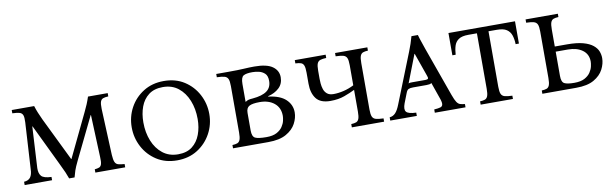

<svg xmlns="http://www.w3.org/2000/svg" viewBox="-40 -928 4243 1324"><g transform="rotate(-10 2081.0 -266.5)"><path d="M363 8Q355 -15 345 -38Q335 -61 314 -104L177 -389H175L159 -100Q158 -63 174.5 -44Q191 -25 245 -23V0H53V-23Q84 -25 98 -44Q112 -63 113 -100L132 -425Q134 -460 128 -475.5Q122 -491 105 -496Q88 -501 55 -502V-525H212Q220 -499 229.5 -476Q239 -453 252 -425L400 -121H402L548 -425Q560 -449 570.5 -474.5Q581 -500 589 -525H727V-502Q704 -501 690.5 -496Q677 -491 671.5 -475.5Q666 -460 667 -425L681 -100Q683 -66 690 -50Q697 -34 713 -29.5Q729 -25 757 -23V0H548V-23Q567 -25 579 -29.5Q591 -34 596 -50Q601 -66 599 -100L587 -396H585L443 -104Q422 -61 414.5 -38Q407 -15 401 8Z M1121 -540Q1204 -540 1264.5 -501Q1325 -462 1358.5 -398.5Q1392 -335 1392 -262Q1392 -188 1357.5 -125Q1323 -62 1262 -23.5Q1201 15 1119 15Q1037 15 976.5 -24Q916 -63 882.5 -126.5Q849 -190 849 -263Q849 -337 883 -400Q917 -463 978.5 -501.5Q1040 -540 1121 -540ZM1133 -25Q1194 -25 1232 -54.5Q1270 -84 1288.5 -133.5Q1307 -183 1307 -242Q1307 -313 1283.5 -371.5Q1260 -430 1216 -465Q1172 -500 1108 -500Q1047 -500 1008.5 -470.5Q970 -441 952 -392Q934 -343 934 -283Q934 -212 957.5 -153.5Q981 -95 1025.5 -60Q1070 -25 1133 -25Z M1512 0V-23Q1534 -24 1547 -29Q1560 -34 1566 -50Q1572 -66 1572 -100V-425Q1572 -460 1565 -475.5Q1558 -491 1540 -496Q1522 -501 1487 -502V-525H1572Q1642 -525 1681 -527.5Q1720 -530 1754 -530Q1841 -530 1881 -501.5Q1921 -473 1921 -426Q1921 -380 1890.5 -351.5Q1860 -323 1813 -312V-309Q1895 -299 1934.5 -261.5Q1974 -224 1974 -171Q1974 -132 1953 -92.5Q1932 -53 1885 -26.5Q1838 0 1759 0ZM1653 -300Q1666 -309 1677 -311.5Q1688 -314 1705 -315Q1773 -321 1805.5 -345Q1838 -369 1838 -415Q1838 -451 1820 -467.5Q1802 -484 1778 -489Q1754 -494 1734 -494Q1691 -494 1672 -483Q1653 -472 1653 -425ZM1753 -36Q1798 -36 1825 -50.5Q1852 -65 1866 -86Q1880 -107 1884.5 -127.5Q1889 -148 1889 -161Q1889 -218 1850 -250Q1811 -282 1748 -282Q1697 -282 1675 -270Q1653 -258 1653 -223V-100Q1653 -57 1674.5 -46.5Q1696 -36 1753 -36Z M2231 -205Q2161 -205 2131.5 -244Q2102 -283 2102 -348V-425Q2102 -460 2096 -475.5Q2090 -491 2076 -496Q2062 -501 2037 -502V-525H2253V-502Q2226 -501 2211 -496Q2196 -491 2189.5 -475.5Q2183 -460 2183 -425V-368Q2183 -356 2184.5 -336Q2186 -316 2192.5 -295.5Q2199 -275 2215 -261.5Q2231 -248 2260 -248Q2294 -248 2331.5 -257Q2369 -266 2404 -284V-425Q2404 -460 2397 -475.5Q2390 -491 2372 -496Q2354 -501 2319 -502V-525H2545V-502Q2523 -501 2510 -496Q2497 -491 2491 -475.5Q2485 -460 2485 -425V-100Q2485 -66 2492 -50Q2499 -34 2517.5 -29Q2536 -24 2570 -23V0H2344V-23Q2366 -24 2379 -29Q2392 -34 2398 -50Q2404 -66 2404 -100V-252Q2372 -236 2329.5 -220.5Q2287 -205 2231 -205Z M3060 -100Q3073 -64 3083.5 -48.5Q3094 -33 3107 -29Q3120 -25 3140 -23V0H2925V-23Q2954 -25 2969 -29.5Q2984 -34 2985.5 -50Q2987 -66 2974 -100L2937 -206Q2932 -201 2922 -199.5Q2912 -198 2901 -198H2808Q2787 -198 2776 -193Q2765 -188 2758 -169L2731 -100Q2716 -60 2729.5 -42.5Q2743 -25 2799 -23V0H2613V-23Q2637 -25 2654 -43Q2671 -61 2686 -100L2824 -447Q2834 -472 2842.5 -497Q2851 -522 2858 -548H2903Q2910 -522 2919 -497Q2928 -472 2936 -447ZM2900 -234Q2915 -234 2919 -239.5Q2923 -245 2916 -262L2859 -424H2857L2782 -230Q2787 -233 2793.5 -233.5Q2800 -234 2808 -234Z M3113 -525H3579V-369H3556Q3555 -404 3546 -431Q3537 -458 3514 -473.5Q3491 -489 3445 -489H3387V-100Q3387 -66 3394 -50Q3401 -34 3419.5 -29Q3438 -24 3472 -23V0H3246V-23Q3268 -24 3281 -29Q3294 -34 3300 -50Q3306 -66 3306 -100V-489H3246Q3201 -489 3178 -473.5Q3155 -458 3146.5 -431Q3138 -404 3136 -369H3113Z M4127 -171Q4127 -132 4106.5 -92.5Q4086 -53 4040 -26.5Q3994 0 3915 0H3678V-23Q3700 -24 3713 -29Q3726 -34 3732 -50Q3738 -66 3738 -100V-425Q3738 -460 3731 -475.5Q3724 -491 3706 -496Q3688 -501 3653 -502V-525H3879V-502Q3857 -501 3844 -496Q3831 -491 3825 -475.5Q3819 -460 3819 -425V-306H3904Q3973 -306 4016.5 -294Q4060 -282 4084.5 -262Q4109 -242 4118 -218.5Q4127 -195 4127 -171ZM3819 -100Q3819 -57 3839.5 -46.5Q3860 -36 3909 -36Q3954 -36 3981 -50.5Q4008 -65 4022 -86Q4036 -107 4040.5 -127.5Q4045 -148 4045 -161Q4045 -213 4006 -241.5Q3967 -270 3904 -270H3819Z"/></g></svg>

Font: Bona Nova SC
Style: Regular
Weight: 400
Designer: Mateusz Machalski
Foundry: Capitalics
Version: Version 4.001; ttfautohint (v1.8.4.7-5d5b)